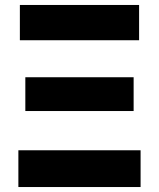

<svg xmlns="http://www.w3.org/2000/svg" viewBox="-20 -753 640 773"><path d="M60 -591H540V-733H60ZM54 0H546V-148H54ZM82 -306H518V-442H82Z"/></svg>

Font: Kreadon Extra Bold
Style: Regular
Weight: 800
Designer: kohakuno
Foundry: StudioGnu
Version: Version 1.000;Glyphs 3.1.2 (3151)